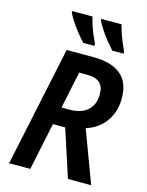

<svg xmlns="http://www.w3.org/2000/svg" viewBox="-136 -1020 843 1103"><g transform="rotate(15 285.5 -469.0)"><path d="M29 0 180 -714H341Q445 -714 501.5 -668.5Q558 -623 558 -527Q558 -472 539 -428.5Q520 -385 485.5 -354.5Q451 -324 402 -308L517 0H379L287 -282H214L155 0ZM285 -387Q321 -387 347.5 -396Q374 -405 392.5 -421.5Q411 -438 420.5 -462.5Q430 -487 430 -518Q430 -564 405 -585.5Q380 -607 329 -607H283L237 -387ZM434 -778Q416 -798 394.5 -824.5Q373 -851 355 -878.5Q337 -906 326 -928V-938H446Q452 -915 460.5 -889.5Q469 -864 479.5 -839Q490 -814 501 -790V-778ZM262 -778Q243 -798 221.5 -824.5Q200 -851 182 -878.5Q164 -906 153 -928V-938H273Q279 -915 287 -889.5Q295 -864 306 -839Q317 -814 328 -790V-778Z"/></g></svg>

Font: Noto Sans Display SemiBold
Style: Italic
Weight: 600
Italic angle: -12°
Designer: Monotype Design Team
Foundry: Monotype Imaging Inc.
Version: Version 2.003